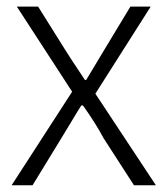

<svg xmlns="http://www.w3.org/2000/svg" viewBox="-20 -553 500 573"><path d="M14.6 0 195.3 -279.3 30.3 -533.2H93.8L175.8 -402.3Q182.6 -390.6 233.4 -314.5H237.3L290 -402.3L369.1 -533.2H429.7L264.6 -273.4L445.3 0H379.9L289.1 -140.6Q264.6 -186.5 227.5 -238.3H222.7Q214.8 -226.6 194.8 -192.9Q174.8 -159.2 163.1 -140.6L77.1 0Z"/></svg>

Font: Gen Shin Gothic Light
Style: Regular
Weight: 200
Designer: [Source Han Sans]
Ryoko NISHIZUKA  (kana & ideographs); Paul D. Hunt (Latin, Greek & Cyrillic); Wenlong ZHANG  (bopomofo
Version: Version 1.002.20150607